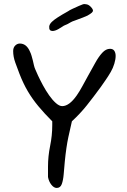

<svg xmlns="http://www.w3.org/2000/svg" viewBox="-20 -923 629 948"><path d="M260 5Q246 5 233.5 -11Q221 -27 217 -49V-100Q217 -151 227.5 -202.5Q238 -254 238 -304V-324Q199 -363 169.5 -398.5Q140 -434 117.5 -472Q95 -510 76 -559Q66 -585 55.5 -614Q45 -643 45 -671Q45 -688 55 -698Q65 -708 78 -708Q111 -708 128 -668Q133 -658 136 -647Q139 -636 142 -625Q145 -612 147.5 -601Q150 -590 154 -581Q158 -571 168 -549.5Q178 -528 192 -502Q206 -476 222.5 -452.5Q239 -429 256 -414Q273 -399 287 -399Q322 -399 359 -452Q373 -472 387 -498Q401 -524 416 -551Q434 -583 450.5 -613Q467 -643 485 -662.5Q503 -682 523 -682Q538 -682 544.5 -672Q551 -662 551 -647Q551 -630 544.5 -608.5Q538 -587 527 -568Q516 -549 503 -530Q490 -511 478 -494Q440 -442 408 -402Q376 -362 335 -324Q328 -295 317.5 -246Q307 -197 300 -126Q297 -93 294.5 -63Q292 -33 285 -14Q278 5 260 5ZM239 -770Q231 -770 226.5 -775Q222 -780 223 -793Q225 -805 237 -816Q249 -827 264 -836.5Q279 -846 289 -852Q297 -857 304 -860.5Q311 -864 317 -868Q322 -872 338 -879.5Q354 -887 370 -894Q386 -901 390 -902Q393 -903 396 -903Q400 -903 405 -902Q417 -901 428.5 -889Q440 -877 439 -869Q438 -865 433 -860Q431 -859 429.5 -857.5Q428 -856 425 -854L412 -846Q408 -844 389.5 -836.5Q371 -829 348 -821Q338 -818 330 -813.5Q322 -809 315 -805Q307 -801 300.5 -798.5Q294 -796 292 -794Q285 -789 268.5 -779.5Q252 -770 239 -770Z"/></svg>

Font: Fuzzy Bubbles
Style: Regular
Weight: 400
Designer: Robert E. Leuschke
Foundry: Robert E. Leuschke
Version: Version 1.010; ttfautohint (v1.8.3)